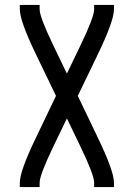

<svg xmlns="http://www.w3.org/2000/svg" viewBox="-20 -550 540 775"><path d="M60 205V187Q60 141 124 8L206 -163L124 -333Q60 -466 60 -512V-530H140V-512Q140 -481 196 -365L250 -253L304 -365Q360 -481 360 -512V-530H440V-512Q440 -466 376 -333L294 -163L376 8Q440 141 440 187V205H360V187Q360 156 304 40L250 -72L196 40Q140 156 140 187V205Z"/></svg>

Font: Iosevka SS01
Style: Regular
Weight: 400
Monospace: yes
Designer: Belleve Invis
Foundry: Belleve Invis
Version: 2.3.3; ttfautohint (v1.8.3)